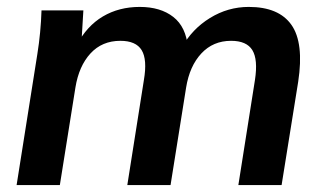

<svg xmlns="http://www.w3.org/2000/svg" viewBox="-20 -535 939 555"><path d="M28 0 88 -379Q93 -410 96 -442Q99 -474 100 -505H221L215 -405H202Q231 -460 277.5 -487.5Q324 -515 384 -515Q444 -515 481 -486Q518 -457 523 -398H506Q535 -451 587 -483Q639 -515 699 -515Q786 -515 822.5 -463Q859 -411 842 -299L794 0H669L717 -304Q726 -363 709.5 -390Q693 -417 648 -417Q596 -417 562 -380.5Q528 -344 518 -282L473 0H348L396 -304Q406 -363 389.5 -390Q373 -417 328 -417Q275 -417 241.5 -380.5Q208 -344 198 -282L153 0Z"/></svg>

Font: Mulish ExtraLight
Style: Italic
Weight: 200
Italic angle: -9°
Designer: Vernon Adams
Foundry: Vernon Adams
Version: Version 3.603